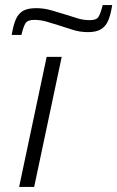

<svg xmlns="http://www.w3.org/2000/svg" viewBox="-20 -733 460 753"><path d="M55 0 163 -510H222L114 0ZM26 -596Q32 -634 42 -657Q52 -680 70.5 -690.5Q89 -701 122 -701Q152 -701 181.5 -692.5Q211 -684 240 -675Q262 -668 284.5 -661Q307 -654 332 -654Q358 -654 366 -666.5Q374 -679 383 -713H420Q414 -674 404 -651.5Q394 -629 375.5 -618Q357 -607 325 -607Q293 -607 264 -616.5Q235 -626 206 -635Q184 -642 161.5 -648.5Q139 -655 114 -655Q89 -655 80.5 -642.5Q72 -630 64 -596Z"/></svg>

Font: Saira Expanded Light
Style: Italic
Weight: 300
Width: 7
Italic angle: -12°
Designer: Hector Gatti with collaboration of the Omnibus-Type team
Foundry: Omnibus-Type
Version: Version 1.101